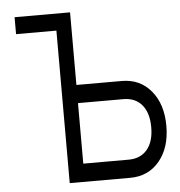

<svg xmlns="http://www.w3.org/2000/svg" viewBox="-56 -873 869 926"><g transform="rotate(-5 378.5 -410.0)"><path d="M659.2 -234.4Q659.2 -303.7 627 -342.3Q594.7 -380.9 537.1 -380.9H317.4V-87.9H537.1Q594.7 -87.9 627 -126.5Q659.2 -165 659.2 -234.4ZM317.4 -820.3V-468.8H537.1Q625 -468.8 678.7 -404.3Q732.4 -339.8 732.4 -234.4Q732.4 -128.9 678.7 -64.5Q625 0 537.1 0H244.1V-738.3H48.8V-820.3Z"/></g></svg>

Font: Gap Sans
Style: Regular
Weight: 400
Designer: Alexandre Liziard and Étienne Ozeray
Foundry: Interstices.io
Version: Version 1.6.1 - December 3. 2014